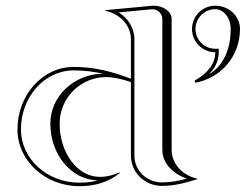

<svg xmlns="http://www.w3.org/2000/svg" viewBox="-20 -635 850 660"><path d="M720 -455.4C720 -413.7 690.2 -380.5 649.3 -358.3L650.7 -350.5C741 -366.4 805 -443.2 805 -535.4C805 -579.6 766.9 -615.4 720 -615.4C675.8 -615.4 640 -579.6 640 -535.4C640 -491.2 675.8 -455.4 720 -455.4ZM720 -467.4C682.5 -467.4 652 -497.9 652 -535.4C652 -572.9 682.5 -603.4 720 -603.4C749.3 -603.4 773 -572.9 773 -535.4C773 -469.4 750.6 -410.5 698.3 -379.4C718.8 -400.2 732 -425.6 732 -455.4V-467.4ZM40 -190C40 -82.4 135.4 5 253 5C306 5 351 -8 392 -40L391 -42C368 -33 348 -27 323 -27C246.8 -27 185 -109 185 -210C185 -298.3 256.7 -370 345 -370C370.3 -370 401.8 -362.5 430 -352.9V-100C430 -42 478 4 536 4C580 4 616 -6 658 -19V-21C607 -32 570 -72 570 -120V-570C570 -594.5 542.7 -615.4 508.2 -615.4C505.5 -615.4 502.8 -615.3 500 -615L342 -600V-598C393 -587 430 -548 430 -500V-364.3C365.5 -389.1 304.4 -405 233 -405C126.5 -405 40 -308.7 40 -190ZM442 -500C442 -539.2 420.1 -572.2 388.1 -592.3L500.6 -603C501.7 -603.1 502.8 -603.2 503.9 -603.2C522.4 -603.2 538 -588.3 538 -570V-120C538 -74.4 573.6 -37.8 622.3 -21C592.3 -12.8 567.1 -8 536 -8C484.4 -8 442 -48.9 442 -100ZM334.1 -381.7C233.8 -380.4 153 -304 153 -210C153 -102.7 226.4 -15.5 317.3 -15.1C296.7 -9.4 276.2 -7 253 -7C141.1 -7 52 -89.9 52 -190C52 -302.1 133.1 -393 233 -393C268.5 -393 301.8 -388.9 334.1 -381.7Z"/></svg>

Font: SortefaxS01
Style: Medium
Weight: 500
Designer: gluk
Foundry: gluk
Version: Version 0.261